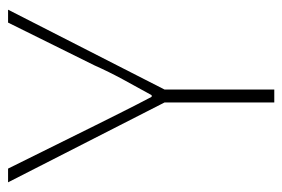

<svg xmlns="http://www.w3.org/2000/svg" viewBox="-132 -568 700 476"><g transform="rotate(-90 218.0 -330.0)"><path d="M202 0V-272L4 -660H38L144 -446Q162 -410 179.5 -375Q197 -340 216 -304H220Q240 -340 259 -375Q278 -410 294 -446L400 -660H432L234 -272V0Z"/></g></svg>

Font: Source Sans 3
Style: Regular
Weight: 200
Designer: Paul D. Hunt
Foundry: Adobe
Version: Version 3.046;hotconv 1.0.118;makeotfexe 2.5.65603